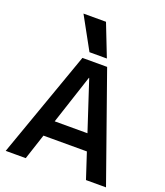

<svg xmlns="http://www.w3.org/2000/svg" viewBox="-175 -1117 1060 1234"><g transform="rotate(20 355.0 -500.0)"><path d="M12 0 271 -730H440L698 0H561L356 -624H354L149 0ZM154 -175V-286H557V-175ZM301 -780 180 -1000H334L420 -780Z"/></g></svg>

Font: M PLUS 2 Thin SemiBold
Style: Regular
Weight: 600
Version: Version 1.001